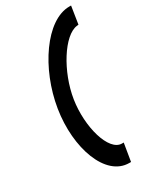

<svg xmlns="http://www.w3.org/2000/svg" viewBox="-210 -762 799 964"><g transform="rotate(-30 190.0 -279.5)"><path d="M63 -280C29 -68 102 136 238 136H248L265 33H255C179 33 133 -132 156 -280C179 -427 276 -583 355 -592L364 -593L380 -695H370C234 -695 97 -492 63 -280Z"/></g></svg>

Font: Charger Sport
Style: BdObl
Weight: 700
Designer: Jasper
Foundry: Cannot Into Space Fonts
Version: Version 1.1